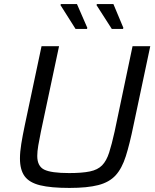

<svg xmlns="http://www.w3.org/2000/svg" viewBox="-20 -915 761 943"><path d="M321 8Q230 8 177 -5Q124 -18 101 -49.5Q78 -81 78 -137Q78 -168 84.5 -208.5Q91 -249 102 -301L184 -688H270L181 -269Q173 -230 168 -200.5Q163 -171 163 -149Q163 -99 197 -82Q231 -65 320 -65Q383 -65 421.5 -73Q460 -81 481.5 -103Q503 -125 516 -165.5Q529 -206 543 -269L631 -688H718L636 -301Q617 -208 598 -148Q579 -88 548 -54Q517 -20 463 -6Q409 8 321 8ZM407 -773H351L277 -890L279 -895H358L409 -778ZM584 -773H529L454 -890L456 -895H537L586 -778Z"/></svg>

Font: Saira
Style: Italic
Weight: 400
Italic angle: -12°
Designer: Hector Gatti with collaboration of the Omnibus-Type team
Foundry: Omnibus-Type
Version: Version 1.100; ttfautohint (v1.8.3)